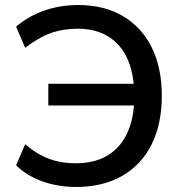

<svg xmlns="http://www.w3.org/2000/svg" viewBox="-20 -734 725 763"><path d="M282 9Q211 9 149 -13Q87 -35 44 -77L80 -161Q126 -121 174.5 -103Q223 -85 281 -85Q389 -85 449.5 -150.5Q510 -216 514 -340L547 -315H172V-401H545L513 -373Q509 -492 450 -556Q391 -620 289 -620Q231 -620 182 -602.5Q133 -585 80 -544L44 -628Q93 -670 156 -692Q219 -714 291 -714Q394 -714 468.5 -670Q543 -626 583 -545.5Q623 -465 623 -353Q623 -241 582.5 -160Q542 -79 465.5 -35Q389 9 282 9Z"/></svg>

Font: Nunito Sans 11pt SemiBold
Style: Regular
Weight: 600
Version: Version 3.101;gftools[0.9.27]